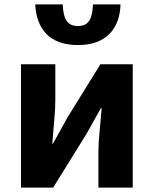

<svg xmlns="http://www.w3.org/2000/svg" viewBox="-20 -858 703 878"><path d="M76 0V-564H233V-402Q233 -360 228 -306.5Q223 -253 219 -201H222Q236 -227 255.5 -261Q275 -295 288 -320L439 -564H587V0H430V-162Q430 -204 435.5 -257.5Q441 -311 445 -363H441Q427 -338 408 -303.5Q389 -269 375 -245L223 0ZM336 -652Q287 -652 251 -665.5Q215 -679 191.5 -703.5Q168 -728 155.5 -762Q143 -796 141 -838H267Q268 -807 274.5 -784.5Q281 -762 296 -750.5Q311 -739 336 -739Q362 -739 376.5 -750.5Q391 -762 397.5 -784.5Q404 -807 405 -838H531Q530 -796 517.5 -762Q505 -728 481 -703.5Q457 -679 421.5 -665.5Q386 -652 336 -652Z"/></svg>

Font: Noto Sans SC ExtraBold
Style: Regular
Weight: 800
Designer: Ryoko NISHIZUKA 西塚涼子 (kana, bopomofo & ideographs); Paul D. Hunt (Latin, Greek & Cyrillic); Sandoll Communications 산돌커뮤니
Foundry: Adobe
Version: Version 2.004-H2;hotconv 1.0.118;makeotfexe 2.5.65603